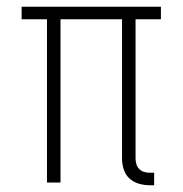

<svg xmlns="http://www.w3.org/2000/svg" viewBox="-20 -540 540 568"><path d="M423 8Q407 8 391 3.5Q375 -1 363 -12Q351 -23 346 -39Q341 -55 341 -71V-483H159V0H119V-483H44V-520H456V-483H381V-71Q381 -63 383.5 -54.5Q386 -46 392 -40Q398 -34 406 -31.5Q414 -29 423 -29H436V8Z"/></svg>

Font: Iosevka SS04 Extralight
Style: Regular
Weight: 200
Monospace: yes
Designer: Belleve Invis
Foundry: Belleve Invis
Version: Version 19.0.0; ttfautohint (v1.8.4)